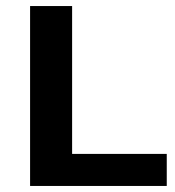

<svg xmlns="http://www.w3.org/2000/svg" viewBox="-20 -615 580 635"><path d="M79.5 0V-595H218.5V-106H531.5V0Z"/></svg>

Font: Encode Sans SC SemiExpanded SemiBold
Style: Regular
Weight: 600
Width: 6
Designer: Multiple Designers
Foundry: Impallari Type
Version: Version 3.002